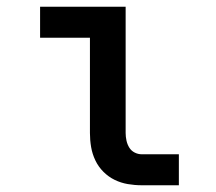

<svg xmlns="http://www.w3.org/2000/svg" viewBox="-20 -550 640 570"><path d="M401 0Q380 0 359.5 -3.5Q339 -7 320.5 -16Q302 -25 287 -40Q272 -55 263 -74Q254 -93 250.5 -113.5Q247 -134 247 -155V-438H99V-530H353V-155Q353 -144 355.5 -132.5Q358 -121 364 -111.5Q370 -102 380 -97Q390 -92 401 -92H511V0Z"/></svg>

Font: Iosevka Curly SmBdEx
Style: Regular
Weight: 600
Width: 7
Monospace: yes
Designer: Belleve Invis
Foundry: Belleve Invis
Version: Version 11.1.0; ttfautohint (v1.8.3)